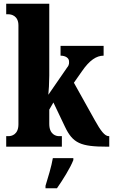

<svg xmlns="http://www.w3.org/2000/svg" viewBox="-20 -780 602 1021"><path d="M13 0H309V-56H293C279 -56 242 -64 242 -121V-197L264 -235L325 -107C367 -18 409 0 550 0H561V-56H558C537 -56 515 -85 484 -141L373 -340L415 -400C456 -460 493 -484 531 -484V-536H302V-484C329 -484 347 -471 347 -454C347 -448 350 -436 337 -421L237 -276C239 -290 242 -344 242 -378V-760H13V-704H26C39 -704 78 -697 78 -645V-119C78 -63 40 -56 26 -56H13ZM222 208V221H283C313 178 354 113 370 71V61H261C254 104 234 169 222 208Z"/></svg>

Font: Noto Serif Devanagari ExtraCondensed Black
Style: Regular
Weight: 900
Width: 2
Designer: Universal Thirst, Indian Type Foundry and the Monotype Design Team
Foundry: Monotype Imaging Inc.
Version: Version 2.004